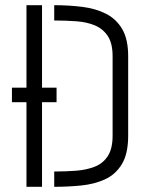

<svg xmlns="http://www.w3.org/2000/svg" viewBox="-20 -720 543 740"><path d="M82 0V-326H26V-382H82V-700H142V-382H198V-326H142V0ZM189 0V-59Q233 -59 273 -62Q313 -65 345 -77.5Q377 -90 395.5 -118.5Q414 -147 414 -197V-503Q414 -553 395.5 -581Q377 -609 346 -622Q315 -635 274.5 -638Q234 -641 189 -641V-700Q246 -700 297.5 -693.5Q349 -687 388.5 -667Q428 -647 451 -608Q474 -569 474 -503V-197Q474 -127 449.5 -87Q425 -47 384 -28.5Q343 -10 292.5 -5Q242 0 189 0Z"/></svg>

Font: Stick No Bills Light
Style: Regular
Weight: 300
Version: Version 2.000